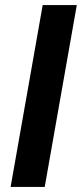

<svg xmlns="http://www.w3.org/2000/svg" viewBox="-20 -740 324 760"><path d="M22 0 149 -720H284L157 0Z"/></svg>

Font: DM Sans 16pt
Style: Bold Italic
Weight: 700
Italic angle: -10°
Version: Version 4.004;gftools[0.9.30]